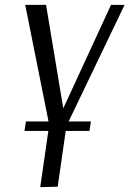

<svg xmlns="http://www.w3.org/2000/svg" viewBox="-20 -520 534 792"><path d="M494 -500 254 0 218 250 146 252 183 -5 84 -500H170L241 -73L438 -500ZM81 20 87 -19H355L349 20Z"/></svg>

Font: Arsenal SC
Style: Italic
Weight: 400
Italic angle: -9.10001°
Designer: Andrij Shevchenko
Foundry: Stairsfor
Version: Version 2.001; ttfautohint (v1.8.4.7-5d5b)